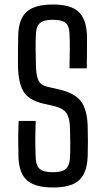

<svg xmlns="http://www.w3.org/2000/svg" viewBox="-20 -827 470 854"><path d="M217 7Q136 7 100 -25Q64 -57 62 -131Q61 -173 61 -209Q61 -245 63 -289H139Q137 -245 137 -204Q137 -163 139 -121Q141 -88 158 -74.5Q175 -61 216 -61Q255 -61 271.5 -74.5Q288 -88 291 -121Q293 -154 292.5 -193.5Q292 -233 291 -265Q289 -306 274.5 -325.5Q260 -345 225 -354L169 -367Q108 -382 85 -419Q62 -456 60 -531Q60 -564 60 -599Q60 -634 61 -670Q63 -743 99 -775Q135 -807 216 -807Q294 -807 329 -775Q364 -743 367 -669Q367 -638 367 -600.5Q367 -563 366 -523H289Q290 -568 290.5 -605.5Q291 -643 289 -679Q288 -712 271.5 -725.5Q255 -739 215 -739Q176 -739 159 -725.5Q142 -712 140 -679Q138 -641 138.5 -605.5Q139 -570 140 -531Q141 -488 152 -467.5Q163 -447 191 -441L243 -429Q313 -413 340.5 -376Q368 -339 370 -265Q371 -234 371 -198Q371 -162 370 -131Q367 -57 331.5 -25Q296 7 217 7Z"/></svg>

Font: Big Shoulders Text
Style: Regular
Weight: 400
Designer: Patric King
Foundry: XO Type Co
Version: Version 1.000; ttfautohint (v1.8.2)